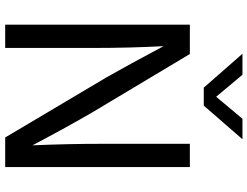

<svg xmlns="http://www.w3.org/2000/svg" viewBox="-130 -848 978 759"><g transform="rotate(90 359.5 -469.0)"><path d="M641 -730V0H524L286 -401Q236 -489 163 -626Q170 -493 170 -355V0H78V-730H194L425 -344Q483 -244 555 -108Q549 -247 549 -382V-730ZM193 -938H276L363 -834L450 -938H531L398 -785H327Z"/></g></svg>

Font: Nacelle
Style: Regular
Weight: 400
Designer: Sora Sagano
Foundry: Sora Sagano
Version: Version 1.000;FEAKit 1.0